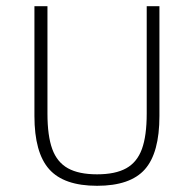

<svg xmlns="http://www.w3.org/2000/svg" viewBox="-20 -587 626 619"><path d="M91 -213V-567H133V-221Q133 -149 148.5 -106.5Q164 -64 199 -44.5Q234 -25 293 -25Q352 -25 387 -44.5Q422 -64 437.5 -106.5Q453 -149 453 -221V-567H494V-213Q494 -94 447 -41Q400 12 293 12Q186 12 138.5 -41.5Q91 -95 91 -213Z"/></svg>

Font: Anuphan ExtraLight
Style: Regular
Weight: 200
Designer: Cadson Demak
Version: Version 3.001